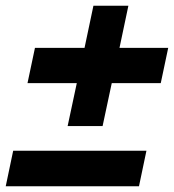

<svg xmlns="http://www.w3.org/2000/svg" viewBox="-34 -649 607 670"><path d="M324 -209H202L234 -359H62L88 -482H261L292 -629H414L383 -482H553L527 -359H356ZM477 -123 451 1H-14L12 -123Z"/></svg>

Font: Rosa Sans Black
Style: Italic
Weight: 900
Italic angle: -12°
Designer: Pentagram / MCKL
Foundry: Pentagram / MCKL
Version: Version 1.005;September 16, 2019;FontCreator 11.5.0.2425 64-